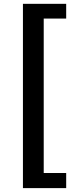

<svg xmlns="http://www.w3.org/2000/svg" viewBox="-20 -804 409 993"><path d="M98.6 168.9V-784.2H322.3V-708H206.1V90.8H322.3V168.9Z"/></svg>

Font: Bpmf GenYo Gothic B
Style: B
Weight: 700
Foundry: But Ko
Version: Version 1.320